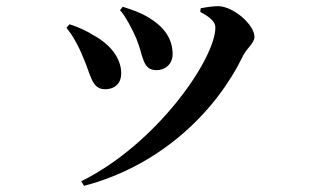

<svg xmlns="http://www.w3.org/2000/svg" viewBox="-20 -550 1040 624"><path d="M370 -517C387 -499 411 -453 423 -425C447 -366 442 -322 489 -322C515 -322 541 -340 541 -374C541 -427 510 -465 463 -493C435 -510 410 -518 379 -528ZM253 54C508 -13 685 -193 770 -369C781 -392 807 -410 807 -430C807 -469 740 -529 689 -530C671 -530 647 -526 632 -523L631 -511C660 -496 680 -480 680 -461C680 -358 488 -81 244 39ZM196 -460C215 -436 233 -406 250 -364C275 -309 277 -260 321 -260C356 -260 374 -282 374 -311C374 -360 340 -405 283 -436C266 -447 236 -462 206 -471Z"/></svg>

Font: Noto Serif CJK KR
Style: Bold
Weight: 700
Designer: Ryoko NISHIZUKA 西塚涼子 (kana & ideographs); Frank Grießhammer (Latin, Greek & Cyrillic); Wenlong ZHANG 张文龙 (bopomofo); San
Foundry: Adobe
Version: Version 2.001;hotconv 1.1.0;makeotfexe 2.6.0